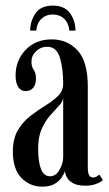

<svg xmlns="http://www.w3.org/2000/svg" viewBox="-20 -672 400 702"><path d="M135 10.5Q89 10.5 58 -21.8Q27 -54 27 -117.5Q27 -165 45.5 -196.2Q64 -227.5 91.5 -248.5Q119 -269.5 146.2 -286.2Q173.5 -303 192.2 -321.2Q211 -339.5 211 -366Q211 -422.5 198.8 -461.8Q186.5 -501 153 -501Q129 -501 112 -484.8Q95 -468.5 95 -446.5Q95 -428 103.2 -416.8Q111.5 -405.5 111.5 -384.5Q111.5 -364 101.8 -351.5Q92 -339 74 -339Q56 -339 46.5 -354.2Q37 -369.5 37 -396Q37 -451.5 73.8 -489.8Q110.5 -528 169 -528Q226 -528 263.5 -487.8Q301 -447.5 301 -355.5V-61.5Q301 -39.5 306 -31.2Q311 -23 320 -23Q327.5 -23 333.8 -26.8Q340 -30.5 343 -34L356 -14Q350 -6.5 332.5 0.2Q315 7 290.5 7Q257.5 7 238.5 -7.8Q219.5 -22.5 217.5 -47Q215 -37.5 206 -23.8Q197 -10 179.8 0.2Q162.5 10.5 135 10.5ZM163 -27.5Q184.5 -27.5 197.8 -51.5Q211 -75.5 211 -97V-314Q209.5 -300 195.5 -285.2Q181.5 -270.5 163.8 -250.5Q146 -230.5 132.8 -201.2Q119.5 -172 119.5 -129.5Q119.5 -80.5 129.8 -54Q140 -27.5 163 -27.5ZM173 -651.5Q216 -651.5 236 -623.8Q256 -596 256 -560H233.5Q231 -588 214.5 -603.5Q198 -619 173 -619Q148 -619 131.8 -603.8Q115.5 -588.5 112.5 -560H90.5Q90.5 -596 110.2 -623.8Q130 -651.5 173 -651.5Z"/></svg>

Font: Imbue 50pt Medium
Style: Regular
Weight: 500
Designer: Tyler Finck
Foundry: Etcetera Type Company
Version: Version 1.102; ttfautohint (v1.8.3)